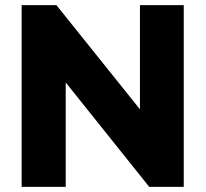

<svg xmlns="http://www.w3.org/2000/svg" viewBox="-20 -725 798 745"><path d="M64 0V-705H199L551 -266H523V-705H693V0H559L207 -440H235V0Z"/></svg>

Font: Nunito Sans 12pt ExtraLight 12pt Black
Style: Regular
Weight: 900
Version: Version 3.101;gftools[0.9.27]